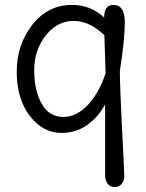

<svg xmlns="http://www.w3.org/2000/svg" viewBox="-20 -530 593 780"><path d="M48 -239Q48 -348 111 -429Q174 -510 273 -510Q348 -510 403 -459Q403 -510 441 -510Q487 -510 487 -439.5Q487 -369 467 -242Q467 -179 476 -3Q485 173 485 188Q485 203 474.5 216.5Q464 230 446 230Q428 230 417.5 216.5Q407 203 407 180V-106Q380 -55 334.5 -22.5Q289 10 230.5 10Q172 10 128 -30Q48 -103 48 -239ZM409 -233 404 -387Q344 -445 278.5 -445Q213 -445 166 -386Q119 -327 119 -244.5Q119 -162 149.5 -108.5Q180 -55 236 -55Q292 -55 338 -105Q384 -155 409 -233Z"/></svg>

Font: Delius
Style: Regular
Weight: 400
Designer: Natalia Raices
Foundry: Natalia Raices
Version: Version 1.001